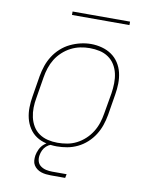

<svg xmlns="http://www.w3.org/2000/svg" viewBox="-92 -758 785 987"><g transform="rotate(10 300.0 -264.5)"><path d="M246 8Q217 8 189 1.5Q161 -5 138.5 -20Q116 -35 101 -58.5Q86 -82 79.5 -109Q73 -136 73.5 -165Q74 -194 79 -223L97 -333Q102 -361 111 -387.5Q120 -414 135.5 -438.5Q151 -463 173 -483Q195 -503 221 -515.5Q247 -528 274.5 -534.5Q302 -541 329 -541Q358 -541 386 -533.5Q414 -526 436.5 -510.5Q459 -495 474 -472Q489 -449 495.5 -421.5Q502 -394 501.5 -365Q501 -336 496 -307L478 -197Q473 -169 464 -142.5Q455 -116 439.5 -91.5Q424 -67 402 -47Q380 -27 354 -14.5Q328 -2 300.5 3Q273 8 246 8ZM246 -11Q271 -11 296.5 -15.5Q322 -20 345.5 -32Q369 -44 389 -62.5Q409 -81 423 -103.5Q437 -126 445 -150.5Q453 -175 457 -200L476 -310Q480 -336 480.5 -362.5Q481 -389 475.5 -413.5Q470 -438 457 -459Q444 -480 423.5 -494Q403 -508 378 -513.5Q353 -519 326 -519Q301 -519 276.5 -514Q252 -509 228.5 -497Q205 -485 185 -466.5Q165 -448 151.5 -426Q138 -404 130 -379.5Q122 -355 118 -330L100 -220Q95 -194 94.5 -168Q94 -142 99.5 -117.5Q105 -93 117.5 -72Q130 -51 150 -37Q170 -23 195 -17Q220 -11 246 -11ZM242 160Q229 160 216 158.5Q203 157 191 153Q179 149 169 141.5Q159 134 152.5 123.5Q146 113 145 100Q144 87 146 73Q149 56 157 39.5Q165 23 179 11Q193 -1 210.5 -6Q228 -11 246 -11L244 0Q230 0 216.5 4.5Q203 9 192 19Q181 29 175 42Q169 55 167 68Q164 85 168.5 100Q173 115 185.5 124Q198 133 213.5 136.5Q229 140 246 140H321L317 160ZM206 -671V-689H506V-671Z"/></g></svg>

Font: Iosevka Slab ThExObl
Style: Regular
Weight: 100
Width: 7
Italic angle: -9°
Monospace: yes
Designer: Belleve Invis
Foundry: Belleve Invis
Version: Version 11.1.1; ttfautohint (v1.8.3)